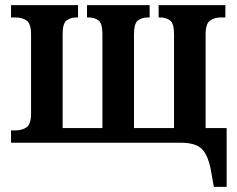

<svg xmlns="http://www.w3.org/2000/svg" viewBox="-20 -556 925 748"><path d="M813 172 802 109Q791 49 766.5 24.5Q742 0 684 0H23V-48H41Q66 -48 83.5 -60Q101 -72 101 -114V-422Q101 -464 83.5 -476Q66 -488 41 -488H23V-536H284V-488H277Q255 -488 239.5 -476.5Q224 -465 224 -423V-57H379V-423Q379 -465 363.5 -476.5Q348 -488 325 -488H319V-536H563V-488H556Q533 -488 517.5 -476.5Q502 -465 502 -423V-57H658V-423Q658 -465 642.5 -476.5Q627 -488 604 -488H598V-536H858V-488H840Q816 -488 798.5 -476Q781 -464 781 -422V-57H863V172Z"/></svg>

Font: Noto Serif SemiCondensed SemiBold
Style: Regular
Weight: 600
Width: 4
Designer: Monotype Design Team
Foundry: Monotype Imaging Inc.
Version: Version 2.013; ttfautohint (v1.8.4.7-5d5b)